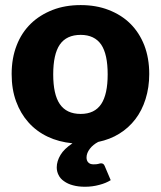

<svg xmlns="http://www.w3.org/2000/svg" viewBox="-20 -546 620 740"><path d="M185.1 -259.3Q185.1 -182.1 210.4 -145Q236.3 -106.9 291 -106.9Q344.7 -106.9 370.1 -145Q395 -182.6 395 -259.3Q395 -336.9 370.1 -374Q344.2 -411.6 291 -411.6Q236.3 -411.6 210.4 -374Q185.1 -336.9 185.1 -259.3ZM383.3 93.3 406.7 148.4Q387.7 160.2 362.8 166.5Q336.4 173.8 307.6 173.8Q281.2 173.8 260.7 168Q241.7 163.1 226.6 152.3Q212.4 142.6 205.6 128.4Q198.7 114.7 198.7 99.1Q198.7 75.2 213.4 50.8Q226.6 28.3 259.3 6.3Q206.1 1 164.1 -19Q120.6 -39.6 89.8 -74.2Q59.1 -108.4 42 -155.3Q24.9 -201.7 24.9 -260.7Q24.9 -322.3 44.4 -371.6Q63 -419.9 99.1 -455.1Q133.3 -488.3 183.1 -507.8Q231 -526.4 291 -526.4Q350.6 -526.4 398.4 -507.8Q447.8 -488.8 481.9 -455.1Q516.6 -420.9 536.1 -371.6Q555.2 -321.8 555.2 -260.7Q555.2 -209 541 -164.1Q527.3 -120.1 501.5 -86.4Q475.6 -52.7 439.9 -30.8Q404.8 -8.8 358.4 1Q338.4 11.7 326.7 26.9Q313.5 43.9 313.5 61Q313.5 73.2 320.3 80.1Q327.1 87.4 340.3 87.4Q349.6 87.4 352.5 86.9Q356.9 85.9 359.9 85.4Q363.8 84.5 365.2 84Q366.7 83.5 369.6 83.5Q379.4 83.5 383.3 93.3Z"/></svg>

Font: Lato-ExtraBold
Style: Regular
Weight: 500
Designer: Lukasz Dziedzic with Adam Twardoch and Botio Nikoltchev
Foundry: tyPoland Lukasz Dziedzic
Version: ""